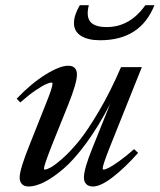

<svg xmlns="http://www.w3.org/2000/svg" viewBox="-20 -693 603 725"><path d="M357.9 -541Q312.5 -541 285.9 -557.6Q259.3 -574.2 259.3 -606Q259.3 -635.3 281.2 -673.3H315.4Q304.7 -630.4 321.3 -610.6Q337.9 -590.8 383.3 -590.8Q470.2 -590.8 528.8 -673.3H563Q510.7 -541 357.9 -541ZM87.9 11.2Q71.8 11.2 63 2.2Q54.2 -6.8 54.2 -22.9Q54.2 -53.7 93.8 -151.4L152.8 -299.8Q178.2 -362.3 178.2 -377Q178.2 -381.3 174.3 -381.3Q168 -381.3 154.8 -375.7Q141.6 -370.1 114.7 -352.1Q87.9 -334 56.6 -306.2L43 -320.3Q97.2 -377.4 151.4 -411.1Q205.6 -444.8 237.3 -444.8Q270.5 -444.8 270.5 -411.1Q270.5 -379.9 237.8 -298.3L174.8 -141.6Q146 -67.9 146 -56.6Q146 -52.7 149.9 -52.7Q155.8 -52.7 170.7 -60.3Q185.5 -67.9 215.1 -93.8Q244.6 -119.6 277.1 -159.2Q309.6 -198.7 353 -272.2Q396.5 -345.7 437 -439.5H515.6L394 -135.7Q367.7 -68.8 367.7 -57.6Q367.7 -52.7 371.6 -52.7Q377.4 -52.7 391.1 -59.6Q404.8 -66.4 430.4 -84.7Q456.1 -103 486.3 -129.9L501.5 -115.7Q450.7 -58.6 405.3 -23.7Q359.9 11.2 331.1 11.2Q314.5 11.2 305.7 2.2Q296.9 -6.8 296.9 -22.9Q296.9 -55.2 329.1 -134.3L396 -300.8Q352.5 -216.3 305.9 -152.8Q259.3 -89.4 219 -55.2Q178.7 -21 146 -4.9Q113.3 11.2 87.9 11.2Z"/></svg>

Font: Elstob Medium
Style: Italic
Weight: 500
Italic angle: -20°
Designer: Peter S. Baker
Version: Version 1.015